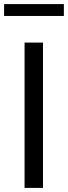

<svg xmlns="http://www.w3.org/2000/svg" viewBox="-35 -918 332 938"><path d="M85 0V-710H175V0ZM-15 -840V-898H277V-840Z"/></svg>

Font: Raleway Medium Alt1
Style: Regular
Weight: 500
Designer: Matt McInerney, Pablo Impallari, Rodrigo Fuenzalida
Foundry: Matt McInerney, Pablo Impallari, Rodrigo Fuenzalida
Version: Version 3.000g; ttfautohint (v1.5) -l 8 -r 28 -G 28 -x 14 -D